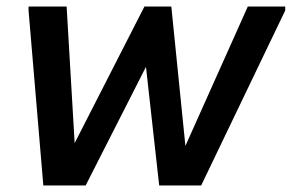

<svg xmlns="http://www.w3.org/2000/svg" viewBox="-20 -565 889 585"><path d="M67 -533V-545H183L211 -69L186 -87L420 -545H502L549 -80L529 -85L735 -545H849V-533L593 0H465L419 -413H451L241 0H112Z"/></svg>

Font: Kufam Medium
Style: Italic
Weight: 500
Italic angle: -11°
Designer: Artur Schmal
Foundry: Original Type
Version: Version 1.301; ttfautohint (v1.8.3)